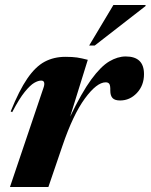

<svg xmlns="http://www.w3.org/2000/svg" viewBox="-20 -752 606 772"><path d="M155 -399.5Q159.5 -412 157.5 -420Q155.5 -428 145.5 -428Q133.5 -428 117.5 -418.8Q101.5 -409.5 79.5 -382.5Q57.5 -355.5 29 -301L23 -304Q57 -388.5 89.8 -436.2Q122.5 -484 159.5 -503.8Q196.5 -523.5 243 -523.5Q271.5 -523.5 289.8 -520.8Q308 -518 333 -511.5L262 -283Q308.5 -380 347 -432.5Q385.5 -485 419.2 -505Q453 -525 485.5 -525Q559 -525 559 -454Q559 -408.5 530.5 -378.2Q502 -348 463 -348Q441.5 -348 432.5 -357.8Q423.5 -367.5 423.5 -387.5Q424 -407.5 419.8 -414.2Q415.5 -421 405 -421Q369 -421 321.2 -355.8Q273.5 -290.5 231 -165.5L174.5 0H20ZM338.5 -569 436 -732H565.5L565 -727.5L361 -569Z"/></svg>

Font: Newsreader Display
Style: Bold Italic
Weight: 700
Italic angle: -17°
Designer: Hugues Gentile
Foundry: Production Type
Version: Version 1.001